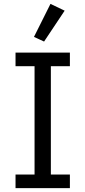

<svg xmlns="http://www.w3.org/2000/svg" viewBox="-20 -969 440 989"><path d="M340 0H60V-70H158V-628H60V-698H340V-628H242V-70H340ZM313 -914 207 -755 155 -779 240 -949Z"/></svg>

Font: IBM Plex Sans Var
Style: Regular
Weight: 400
Designer: Mike Abbink, Paul van der Laan, Pieter van Rosmalen
Foundry: Bold Monday
Version: Version 3.000